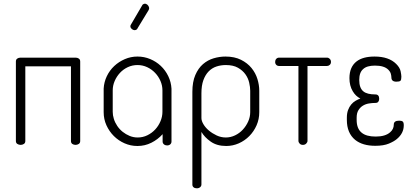

<svg xmlns="http://www.w3.org/2000/svg" viewBox="-20 -784 2252 1039"><path d="M390 -472Q399 -472 406.5 -467Q414 -462 414 -451V-21Q414 -10 406 -5Q398 0 389 0Q379 0 371.5 -5Q364 -10 364 -21V-425H117V-21Q117 -10 109 -5Q101 0 92 0Q82 0 74 -5Q66 -10 66 -21V-451Q66 -462 73.5 -467Q81 -472 90 -472Z M908 -301V-295V-179V-18Q908 -9 901.5 -3Q895 3 884 3Q874 3 867 -3Q860 -9 860 -18V-58Q834 -29 799 -11.5Q764 6 724 6H723Q687 6 654 -8.5Q621 -23 596 -48Q571 -73 556 -106Q541 -139 541 -177V-179V-295V-301V-305Q543 -340 558 -371.5Q573 -403 598 -426.5Q623 -450 655.5 -464Q688 -478 724 -478Q760 -478 792.5 -464.5Q825 -451 850 -427.5Q875 -404 890.5 -372Q906 -340 908 -304ZM724 -432Q696 -432 671.5 -420.5Q647 -409 629 -389.5Q611 -370 600.5 -345.5Q590 -321 590 -295V-179Q590 -160 596 -141Q602 -121 614.5 -102.5Q627 -84 644 -70.5Q661 -57 681.5 -48.5Q702 -40 725 -40Q753 -40 777.5 -52Q802 -64 820 -83.5Q838 -103 848.5 -128Q859 -153 859 -179V-295Q859 -321 848.5 -345.5Q838 -370 819.5 -389.5Q801 -409 776.5 -420.5Q752 -432 724 -432ZM725 -632Q722 -625 719 -624Q711 -619 702 -622Q693 -625 688 -633Q683 -642 688 -650L750 -756Q753 -761 755 -761Q763 -766 771 -762.5Q779 -759 783 -752Q786 -747 787 -741.5Q788 -736 784 -729Z M1204 6Q1154 6 1120.5 -17.5Q1087 -41 1070 -70V214Q1070 223 1063 229Q1056 235 1045 235Q1034 235 1027.5 229.5Q1021 224 1021 215V-287Q1021 -341 1037 -378Q1053 -415 1078.5 -437Q1104 -459 1136 -468.5Q1168 -478 1200 -478Q1249 -478 1284 -460.5Q1319 -443 1341 -416Q1363 -389 1373 -356.5Q1383 -324 1383 -293V-177Q1383 -139 1368.5 -106Q1354 -73 1329.5 -48Q1305 -23 1272.5 -8.5Q1240 6 1204 6ZM1202 -40Q1228 -40 1252 -51.5Q1276 -63 1294 -82.5Q1312 -102 1323 -126.5Q1334 -151 1334 -177V-293Q1334 -312 1328.5 -336.5Q1323 -361 1308 -382Q1293 -403 1267.5 -417.5Q1242 -432 1202 -432Q1175 -432 1151 -424Q1127 -416 1109 -397.5Q1091 -379 1080.5 -350Q1070 -321 1070 -279V-145Q1070 -130 1081 -111.5Q1092 -93 1110.5 -77.5Q1129 -62 1152.5 -51Q1176 -40 1202 -40Z M1750 -472Q1758 -472 1764.5 -465.5Q1771 -459 1771 -449Q1771 -439 1764.5 -433Q1758 -427 1750 -427H1644V-22Q1644 -14 1637 -7Q1630 0 1619 0Q1608 0 1601.5 -7Q1595 -14 1595 -22V-427H1490Q1481 -427 1475 -433Q1469 -439 1469 -449Q1469 -459 1475 -465.5Q1481 -472 1490 -472H1750Z M2140 -131Q2153 -131 2159 -126.5Q2165 -122 2165 -106Q2165 -63 2128 -32Q2113 -19 2084.5 -7Q2056 5 2011 5Q1942 5 1902 -27Q1857 -64 1857 -135V-147Q1857 -171 1863.5 -188.5Q1870 -206 1880.5 -218.5Q1891 -231 1904 -238.5Q1917 -246 1930 -251Q1905 -263 1889 -290Q1871 -320 1871 -361Q1871 -422 1910 -452Q1944 -478 2007 -478Q2084 -478 2124 -438Q2144 -418 2148 -398Q2152 -378 2152 -369Q2152 -352 2147 -347Q2142 -342 2125 -342Q2098 -342 2098 -365Q2098 -373 2095 -384.5Q2092 -396 2081 -407Q2059 -429 2009 -429Q1965 -429 1945 -410Q1924 -392 1924 -351Q1924 -307 1947 -289Q1967 -273 2011 -273Q2032 -273 2032 -249Q2032 -241 2027.5 -234Q2023 -227 2011 -227Q1994 -227 1976 -224Q1958 -221 1943.5 -212Q1929 -203 1919.5 -187.5Q1910 -172 1910 -147V-135Q1910 -88 1937 -66Q1962 -45 2013 -45Q2065 -45 2091 -68Q2111 -85 2111 -110Q2111 -131 2140 -131Z"/></svg>

Font: AkaAcidDosis
Style: Light
Weight: 300
Designer: Edgar Tolentino, Pablo Impallari, Igino Marini, Aka-Acid
Foundry: Edgar Tolentino, Pablo Impallari, Igino Marini, Aka-Acid
Version: Version 1.007